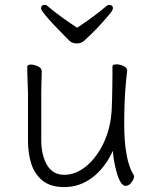

<svg xmlns="http://www.w3.org/2000/svg" viewBox="-20 -746 630 782"><path d="M294 -633Q259 -656 229 -678Q199 -700 174 -721Q169 -726 162 -726Q147 -726 147 -712Q147 -706 161.5 -688Q176 -670 196.5 -648Q217 -626 236 -607Q255 -588 264 -579Q275 -569 293 -569Q312 -569 324 -581Q335 -591 354 -609.5Q373 -628 392.5 -649.5Q412 -671 426 -688Q440 -705 440 -712Q440 -726 425 -726Q418 -726 413 -721Q363 -678 294 -633ZM498 -457V-459Q498 -470 483 -477Q468 -484 454 -484Q438 -484 438 -475Q438 -466 438 -444Q438 -422 437.5 -394.5Q437 -367 436.5 -341.5Q436 -316 435 -301Q431 -224 402 -163.5Q373 -103 330.5 -68.5Q288 -34 242 -34Q194 -34 171 -75Q148 -116 148 -175V-368Q148 -380 148.5 -397.5Q149 -415 149.5 -431.5Q150 -448 150 -456Q150 -468 135 -475.5Q120 -483 106 -483Q91 -483 91 -474Q91 -463 91.5 -439.5Q92 -416 93 -395Q94 -374 94 -368V-171Q94 -123 107 -80.5Q120 -38 152.5 -11Q185 16 242 16Q304 16 355.5 -22.5Q407 -61 440 -132Q440 -118 444 -94Q448 -70 454.5 -46Q461 -22 470.5 -5.5Q480 11 492 11Q505 11 515.5 -3Q526 -17 526 -27Q526 -30 524 -34Q505 -64 495.5 -116.5Q486 -169 486 -237Q486 -323 490.5 -381Q495 -439 498 -457Z"/></svg>

Font: Klee One
Style: Regular
Weight: 400
Designer: Fontworks Inc.
Foundry: Fontworks Inc.
Version: Version 1.100